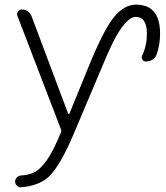

<svg xmlns="http://www.w3.org/2000/svg" viewBox="-20 -585 700 811"><path d="M267.6 -105.5Q268.6 -103.5 270.5 -103.5Q272.5 -103.5 273.4 -105.5L358.4 -313.5Q418.9 -460.9 461.9 -513.2Q504.9 -565.4 554.7 -565.4Q655.3 -565.4 656.2 -444.3Q656.2 -393.6 640.6 -352.5Q635.7 -339.8 623.5 -332.5Q611.3 -325.2 595.7 -325.2Q585.9 -325.2 581.1 -334Q576.2 -342.8 581.1 -351.6Q600.6 -393.6 600.6 -442.4Q600.6 -513.7 552.7 -513.7Q527.3 -513.7 493.2 -467.3Q459 -420.9 406.2 -291L293.9 -25.4Q234.4 116.2 185.5 162.1Q142.6 200.2 69.3 206.1Q68.4 206.1 67.4 206.1Q57.6 206.1 51.8 199.2Q43.9 192.4 43.9 182.1Q43.9 171.9 51.3 164.6Q58.6 157.2 68.4 156.2Q100.6 154.3 121.1 144.5Q148.4 132.8 177.7 91.8Q205.1 52.7 237.3 -25.4Q240.2 -32.2 237.3 -39.1L53.7 -517.6Q49.8 -527.3 55.7 -536.1Q61.5 -544.9 72.3 -544.9Q85.9 -544.9 97.2 -537.1Q108.4 -529.3 113.3 -516.6Z"/></svg>

Font: irohamaru Light
Style: Regular
Weight: 200
Designer: [Source Han Sans]
Ryoko NISHIZUKA  (kana & ideographs); Paul D. Hunt (Latin, Greek & Cyrillic); Wenlong ZHANG  (bopomofo
Version: Version 1.01